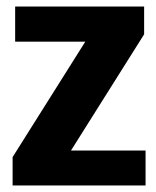

<svg xmlns="http://www.w3.org/2000/svg" viewBox="-20 -568 477 588"><path d="M197.3 -106.9H425.8V0H18.6V-86.9L241.2 -440.4H26.4V-547.9H421.4V-462.9Z"/></svg>

Font: Ufes Sans ExtraBold
Style: Regular
Weight: 800
Designer: Ricardo Esteves & Filipe Motta
Foundry: ProDesignUfes - Ricardo Esteves, Filipe Motta (This is a derivative work, based on Roboto family, by Christian Robertson
Version: Version 2.0